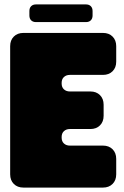

<svg xmlns="http://www.w3.org/2000/svg" viewBox="-20 -849 561 869"><path d="M26 -640V-60Q26 -33 42.5 -16.5Q59 0 86 0H446Q473 0 489.5 -16.5Q506 -33 506 -60V-130Q506 -157 489.5 -173.5Q473 -190 446 -190H296Q280 -190 269.5 -199.5Q259 -209 259 -226V-229Q259 -246 269.5 -255.5Q280 -265 296 -265H389Q416 -265 432.5 -281.5Q449 -298 449 -325V-375Q449 -402 432.5 -418.5Q416 -435 389 -435H296Q280 -435 269.5 -444.5Q259 -454 259 -471V-474Q259 -491 269.5 -500.5Q280 -510 296 -510H446Q473 -510 489.5 -526.5Q506 -543 506 -570V-640Q506 -667 489.5 -683.5Q473 -700 446 -700H86Q59 -700 42.5 -683.5Q26 -667 26 -640ZM143 -829Q129 -829 121 -821Q113 -813 113 -799V-779Q113 -765 121 -757Q129 -749 143 -749H369Q383 -749 391 -757Q399 -765 399 -779V-799Q399 -813 391 -821Q383 -829 369 -829Z"/></svg>

Font: Bolota
Style: Bold
Weight: 240
Designer: Gabriel Pang
Version: Version 1.000